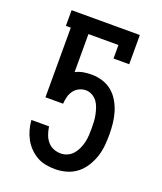

<svg xmlns="http://www.w3.org/2000/svg" viewBox="-138 -824 775 920"><g transform="rotate(20 250.0 -363.5)"><path d="M252 8Q228 8 204 3.5Q180 -1 159 -13Q138 -25 121 -42.5Q104 -60 92.5 -81Q81 -102 74.5 -125.5Q68 -149 66 -173V-175H156L157 -168Q160 -150 166.5 -132.5Q173 -115 185.5 -100.5Q198 -86 215.5 -79Q233 -72 252 -72Q270 -72 286.5 -79.5Q303 -87 314.5 -100.5Q326 -114 333.5 -131Q341 -148 345 -165Q349 -182 350 -200Q351 -218 351 -236Q351 -253 350 -270.5Q349 -288 345.5 -304.5Q342 -321 336.5 -337.5Q331 -354 321 -367.5Q311 -381 295.5 -389.5Q280 -398 263 -398Q246 -398 229.5 -390Q213 -382 202.5 -367.5Q192 -353 187.5 -335.5Q183 -318 182 -300H92V-655H67V-735H415V-586H335V-655H182V-461Q201 -471 221.5 -474.5Q242 -478 263 -478Q292 -478 319.5 -469.5Q347 -461 368.5 -443Q390 -425 404.5 -400Q419 -375 427 -348Q435 -321 438 -292.5Q441 -264 441 -236Q441 -206 438 -177Q435 -148 425.5 -120.5Q416 -93 400 -68Q384 -43 361 -25.5Q338 -8 309.5 0Q281 8 252 8Z"/></g></svg>

Font: Iosevka Curly Slab Medium
Style: Regular
Weight: 500
Monospace: yes
Designer: Belleve Invis
Foundry: Belleve Invis
Version: Version 22.1.2; ttfautohint (v1.8.4)